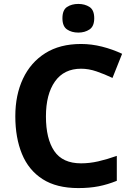

<svg xmlns="http://www.w3.org/2000/svg" viewBox="-20 -948 677 978"><path d="M393 -598Q306 -598 260 -533Q214 -468 214 -355Q214 -241 256.5 -178.5Q299 -116 393 -116Q436 -116 480 -126Q524 -136 575 -154V-27Q528 -8 482 1Q436 10 379 10Q268 10 197 -35.5Q126 -81 92 -163.5Q58 -246 58 -356Q58 -464 97 -547Q136 -630 210.5 -677Q285 -724 393 -724Q446 -724 499.5 -710.5Q553 -697 602 -674L553 -551Q513 -570 472.5 -584Q432 -598 393 -598ZM379 -928Q412 -928 436 -912.5Q460 -897 460 -855Q460 -814 436 -798Q412 -782 379 -782Q345 -782 321.5 -798Q298 -814 298 -855Q298 -897 321.5 -912.5Q345 -928 379 -928Z"/></svg>

Font: BC Sans
Style: Bold
Weight: 700
Designer: Monotype Design Team
Province of B.C.
Foundry: Monotype Imaging Inc.
Version: Version 2.000;GOOG;noto-source:20170915:90ef993387c0